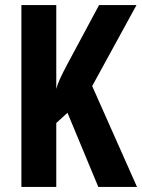

<svg xmlns="http://www.w3.org/2000/svg" viewBox="-20 -734 558 754"><path d="M518 0H366L245 -291L201 -251V0H64V-714H201V-385Q206 -404 217 -427.5Q228 -451 244 -481L369 -714H516L342 -396Z"/></svg>

Font: Noto Sans Arabic ExtCond
Style: Bold
Weight: 700
Width: 2
Designer: Monotype Design Team, Nadine Chahine, Nizar Qandah and Khaled Hosny
Foundry: Monotype Imaging Inc.
Version: Version 2.012; ttfautohint (v1.8.4.7-5d5b)